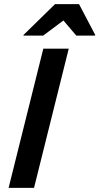

<svg xmlns="http://www.w3.org/2000/svg" viewBox="-20 -911 482 931"><path d="M21.7 0 190 -675H313.3L145 0ZM93.3 -738.3 94.2 -741.7 246.7 -890.8H363.3L441.7 -741.7L440.8 -738.3H350L287.5 -811.7L189.2 -738.3Z"/></svg>

Font: Funnel Sans SemiBold
Style: Italic
Weight: 600
Italic angle: -14.036°
Designer: NORD ID, Kristian Moeller
Foundry: Dicotype
Version: Version 1.000